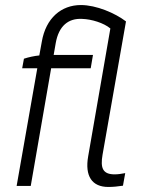

<svg xmlns="http://www.w3.org/2000/svg" viewBox="-20 -738 564 762"><path d="M146 -573 136 -518C116 -516 93 -511 75 -505L68 -467H128L46 0H102L183 -467H340L349 -520H193L201 -566C213 -636 252 -666 306 -663C343 -662 392 -647 418 -625L330 -118C316 -39 345 4 410 4C430 4 447 2 468 -1L477 -51C462 -48 448 -46 435 -46C387 -46 378 -72 387 -124L480 -653C437 -686 362 -718 301 -718C223 -718 162 -666 146 -573Z"/></svg>

Font: Fixel Text 20240404 Light
Style: Italic
Weight: 300
Width: 4
Italic angle: -10°
Designer: AlfaBravo + MacPaw
Foundry: Kyrylo Tkachov, Marchela Mozhyna, Serhii Makarenko, Maria Weinstein, Zakhar Kryvoshyya
Version: Version 1.211;Glyphs 3.2 (3225)